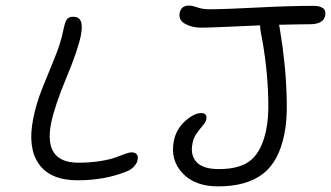

<svg xmlns="http://www.w3.org/2000/svg" viewBox="-20 -686 1186 688"><path d="M761.2 -18.1Q678.2 -18.1 633.8 -65.7Q589.4 -113.3 603 -181.2Q611.3 -223.1 643.3 -252Q675.3 -280.8 701.2 -280.8Q723.6 -280.8 719.2 -257.8Q716.8 -247.6 706.1 -235.4Q695.3 -223.1 684.3 -207.5Q673.3 -191.9 669.9 -172.9Q661.1 -130.4 684.3 -105.2Q707.5 -80.1 764.2 -80.1Q842.8 -80.1 881.1 -114Q919.4 -147.9 934.1 -222.2Q942.9 -264.2 941.4 -327.4Q939.9 -390.6 932.9 -452.6Q925.8 -514.6 915 -567.9Q912.1 -581.1 912.1 -595.2Q737.8 -586.9 700.2 -586.9Q668 -586.9 643.3 -600.6Q618.7 -614.3 624 -640.1Q628.9 -666 657.2 -666Q668.9 -666 687.7 -659.4Q706.5 -652.8 729 -652.8Q783.2 -652.8 899.7 -658.9Q1016.1 -665 1106 -665Q1125.5 -665 1137.2 -656.7Q1148.9 -648.4 1145 -628.9Q1138.7 -599.1 1088.9 -599.1Q1050.3 -599.1 980 -597.2Q980 -596.2 981.7 -588.4Q983.4 -580.6 983.9 -575.2Q993.7 -517.1 1000 -453.4Q1006.3 -389.6 1007.6 -320.1Q1008.8 -250.5 999 -206.1Q979.5 -106.4 921.1 -62.3Q862.8 -18.1 761.2 -18.1ZM257.8 -40Q160.2 -40 119.1 -98.6Q78.1 -157.2 99.1 -261.2Q109.4 -314 131.6 -369.6Q153.8 -425.3 175.5 -477.8Q197.3 -530.3 206.1 -574.2Q211.9 -604 218.5 -615Q225.1 -626 242.2 -626Q262.7 -626 269.5 -610.4Q276.4 -594.7 270 -560.1Q259.8 -507.8 217.8 -407.2Q175.8 -306.6 163.1 -244.1Q135.3 -103 261.2 -103Q303.7 -103 339.4 -108.9Q375 -114.7 393.3 -121.6Q411.6 -128.4 427.5 -134.3Q443.4 -140.1 451.2 -140.1Q463.9 -140.1 469.7 -133.1Q475.6 -126 473.1 -113.8Q471.2 -101.1 460.2 -89.4Q449.2 -77.6 434.1 -71.8Q356 -40 257.8 -40Z"/></svg>

Font: Shantell Sans Irregular
Style: Italic
Weight: 300
Italic angle: -11.31°
Designer: Stephen Nixon, Anya Danilova, Shantell Martin
Foundry: Arrow Type
Version: Version 1.006;[9816181b4]